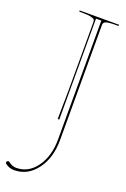

<svg xmlns="http://www.w3.org/2000/svg" viewBox="-264 -817 729 1113"><g transform="rotate(20 100.5 -260.0)"><path d="M22.5 -759.8H265.1V-752.4H247.6Q201.7 -752.4 187 -746.1Q172.4 -739.7 172.4 -726.6V-15.1Q172.4 95.7 118.2 168Q64 240.2 -19.5 240.2Q-49.8 240.2 -73.2 221.7Q-77.6 218.8 -77.6 213.4Q-77.6 209.5 -74.2 206.1Q-70.8 202.6 -66.9 202.6Q-63.5 202.6 -60.1 205.1Q-36.6 223.6 -12.2 223.6Q63 223.6 111.6 156.2Q160.2 88.9 160.2 -15.1V-747.6H127.4V-125H117.7Q120.1 -260.3 120.1 -300.3V-725.1Q120.1 -733.9 116 -739Q111.8 -744.1 94.5 -748.3Q77.1 -752.4 44.9 -752.4H22.5Z"/></g></svg>

Font: ZnikomitNo25
Style: Regular
Weight: 100
Designer: gluk
Foundry: gluk
Version: Version 0.56